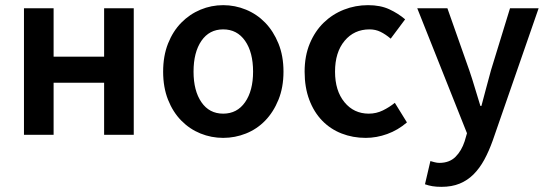

<svg xmlns="http://www.w3.org/2000/svg" viewBox="-20 -523 2122 745"><path d="M73 0V-491H188V-303H384V-491H499V0H384V-202H188V0Z M846 12Q800 12 758 -5Q716 -22 683.5 -55Q651 -88 632 -136Q613 -184 613 -245Q613 -306 632 -354Q651 -402 683.5 -435Q716 -468 758 -485.5Q800 -503 846 -503Q892 -503 934.5 -485.5Q977 -468 1009 -435Q1041 -402 1060.5 -354Q1080 -306 1080 -245Q1080 -184 1060.5 -136Q1041 -88 1009 -55Q977 -22 934.5 -5Q892 12 846 12ZM846 -82Q900 -82 931 -126.5Q962 -171 962 -245Q962 -320 931 -364.5Q900 -409 846 -409Q792 -409 761.5 -364.5Q731 -320 731 -245Q731 -171 761.5 -126.5Q792 -82 846 -82Z M1399 12Q1349 12 1305.5 -5Q1262 -22 1230 -55Q1198 -88 1180 -136Q1162 -184 1162 -245Q1162 -306 1182 -354Q1202 -402 1236 -435Q1270 -468 1314.5 -485.5Q1359 -503 1408 -503Q1456 -503 1490.5 -487Q1525 -471 1552 -448L1496 -373Q1476 -390 1456.5 -399.5Q1437 -409 1414 -409Q1354 -409 1317 -364.5Q1280 -320 1280 -245Q1280 -171 1316.5 -126.5Q1353 -82 1411 -82Q1440 -82 1465.5 -94.5Q1491 -107 1512 -124L1559 -48Q1524 -18 1482.5 -3Q1441 12 1399 12Z M1693 202Q1673 202 1658 199.5Q1643 197 1629 192L1650 102Q1657 104 1666.5 106.5Q1676 109 1685 109Q1724 109 1747.5 85.5Q1771 62 1783 25L1792 -6L1599 -491H1716L1801 -250Q1812 -218 1822.5 -182.5Q1833 -147 1844 -112H1848Q1857 -146 1866.5 -181.5Q1876 -217 1885 -250L1959 -491H2070L1892 22Q1877 64 1859 97Q1841 130 1817.5 153.5Q1794 177 1763.5 189.5Q1733 202 1693 202Z"/></svg>

Font: Giro Sans Semibold
Style: Regular
Weight: 600
Designer: Paul D. Hunt
Foundry: Adobe Systems Incorporated
Version: Version 1.000;PS 1.0;hotconv 1.0.88;makeotf.lib2.5.647800